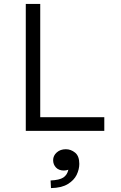

<svg xmlns="http://www.w3.org/2000/svg" viewBox="-20 -670 620 983"><path d="M112 0V-650H186V-70H514V0ZM241 293 239 254Q284 252 304 239Q324 226 330 199Q319 203 307 203Q281 203 266.5 187.5Q252 172 252 150Q252 127 270.5 110.5Q289 94 317 94Q343 94 364.5 111.5Q386 129 386 169Q386 197 372.5 225Q359 253 327 272.5Q295 292 241 293Z"/></svg>

Font: Sometype Mono
Style: Regular
Weight: 400
Monospace: yes
Designer: Ryoichi Tsunekawa
Foundry: Dharma Type
Version: Version 1.000; ttfautohint (v1.8.3)